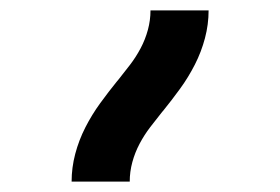

<svg xmlns="http://www.w3.org/2000/svg" viewBox="-20 -792 540 370"><path d="M118 -442Q118 -469 125 -495.5Q132 -522 144.5 -546.5Q157 -571 173 -593Q189 -615 206 -636L207 -637Q219 -652 230.5 -667Q242 -682 251 -699Q260 -716 265 -734.5Q270 -753 270 -772H382Q382 -745 375 -718.5Q368 -692 355.5 -667.5Q343 -643 327 -621Q311 -599 294 -578L293 -577Q281 -562 269.5 -547Q258 -532 249 -515Q240 -498 235 -479.5Q230 -461 230 -442Z"/></svg>

Font: Iosevka Term Curly Heavy
Style: Regular
Weight: 900
Designer: Belleve Invis
Foundry: Belleve Invis
Version: Version 32.3.0